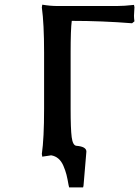

<svg xmlns="http://www.w3.org/2000/svg" viewBox="-20 -669 599 827"><path d="M284.2 -200.2Q284.2 -113.8 288.8 -78.1Q293.5 -42.5 309.1 -41Q352.1 -37.6 352.1 -16.1L339.8 129.9Q339.8 130.9 338.9 134.3Q337.9 137.7 337.9 138.2H277.8L275.9 129.9V130.9Q271 102.1 266.4 83.7Q261.7 65.4 253.2 45.4Q244.6 25.4 231.4 14.2Q218.3 2.9 200.2 0Q195.3 1 186.5 2.2Q177.7 3.4 170.9 4.4Q164.1 5.4 162.1 5.9L160.2 -5.9Q169.9 -72.3 169.9 -200.2V-442.9Q169.9 -566.9 160.2 -637.2L162.1 -648.9Q196.3 -643.1 227.1 -643.1H483.9Q514.2 -643.1 557.1 -647.9L559.1 -638.2Q557.1 -609.9 557.1 -601.1Q557.1 -590.8 559.1 -577.1L548.8 -568.8Q419.4 -579.1 289.1 -579.1Q284.2 -542 284.2 -442.9Z"/></svg>

Font: Linear Smooth
Style: Bold
Weight: 700
Designer: Philipp H. Poll, Flanker
Foundry: Philipp H. Poll, reworked by Flanker
Version: Version 1.061 | FøM Fix